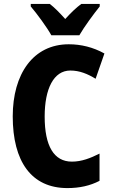

<svg xmlns="http://www.w3.org/2000/svg" viewBox="-20 -950 580 980"><path d="M242 -770H385C409 -812 459 -880 489 -917V-930H395C368 -910 344 -887 313 -853C284 -885 259 -911 234 -930H137V-917C168 -881 220 -810 242 -770ZM339 -590C386 -590 427 -573 468 -548L513 -677C455 -709 394 -724 331 -724C149 -724 45 -572 45 -356C45 -126 140 10 324 10C386 10 440 -2 488 -27V-166C442 -143 397 -125 347 -125C255 -125 208 -205 208 -355C208 -497 254 -590 339 -590Z"/></svg>

Font: Noto Sans Myanmar UI Condensed ExtraBold
Style: Regular
Weight: 800
Width: 3
Designer: Monotype Design Team
Foundry: Monotype Imaging Inc.
Version: Version 2.103